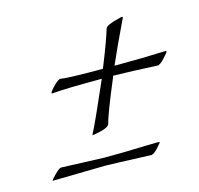

<svg xmlns="http://www.w3.org/2000/svg" viewBox="-72 -508 599 577"><g transform="rotate(-15 228.0 -220.0)"><path d="M454 -299Q456 -299 456 -296.5Q456 -294 441 -278Q426 -262 419 -263Q341 -267 282 -268L281 -264Q236 -157 231 -133Q228 -122 202 -116Q176 -110 176 -112Q193 -144 247 -268Q136 -268 92 -264Q85 -264 102.5 -282.5Q120 -301 127 -300Q150 -296 258 -296Q291 -378 300 -410Q304 -421 344 -430Q350 -432 353 -432Q356 -432 356 -430Q318 -351 294 -296Q382 -296 454 -299ZM60 -42 193 -37Q249 -37 307.5 -39Q366 -41 366 -39.5Q366 -38 360 -31Q341 -8 331 -8Q206 -13 191 -13L25 -10Q25 -13 39.5 -27.5Q54 -42 60 -42Z"/></g></svg>

Font: Italianno
Style: Regular
Weight: 400
Designer: Robert E. Leuschke
Foundry: Robert E. Leuschke
Version: Version 1.003